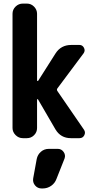

<svg xmlns="http://www.w3.org/2000/svg" viewBox="-20 -770 540 1070"><path d="M448.2 -46.9Q458 -32.2 449.7 -16.1Q441.4 0 422.9 0H375Q318.4 0 289.1 -48.8L191.4 -216.8Q190.4 -217.8 188.5 -217.3Q186.5 -216.8 186.5 -214.8V-56.6Q186.5 -33.2 169.9 -16.6Q153.3 0 129.9 0H107.4Q84 0 66.9 -17.1Q49.8 -34.2 49.8 -56.6V-693.4Q49.8 -716.8 66.9 -733.4Q84 -750 107.4 -750H129.9Q153.3 -750 169.9 -732.9Q186.5 -715.8 186.5 -693.4V-321.3Q186.5 -319.3 189 -318.8Q191.4 -318.4 192.4 -319.3L289.1 -471.7Q319.3 -519.5 377 -519.5H422.9Q439.5 -519.5 447.8 -503.9Q456.1 -488.3 446.3 -473.6L299.8 -277.3Q294.9 -270.5 299.8 -262.7ZM302.7 59.6Q322.3 59.6 334.5 76.7Q346.7 93.8 339.8 113.3L294.9 226.6Q286.1 251 265.1 265.6Q244.1 280.3 217.8 280.3H211.9Q189.5 280.3 175.3 263.2Q161.1 246.1 165 223.6L184.6 116.2Q189.5 91.8 208 75.7Q226.6 59.6 252 59.6Z"/></svg>

Font: Rounded Mgen+ 2m bold
Style: Bold
Weight: 700
Designer: [Source Han Sans]
Ryoko NISHIZUKA  (kana & ideographs); Paul D. Hunt (Latin, Greek & Cyrillic); Wenlong ZHANG  (bopomofo
Version: Version 1.059.20150602